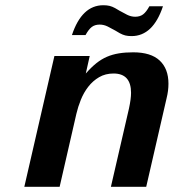

<svg xmlns="http://www.w3.org/2000/svg" viewBox="-20 -714 664 734"><path d="M188 -500H323L308 -433Q329 -457 348.5 -472.5Q368 -488 389 -497Q410 -506 434.5 -510Q459 -514 489 -514Q557 -514 590.5 -482.5Q624 -451 624 -394Q624 -367 617 -339L539 0H404L473 -299Q481 -336 481 -359Q481 -433 414 -433Q383 -433 359 -419Q335 -405 317.5 -382.5Q300 -360 289 -332.5Q278 -305 272 -279L208 0H73ZM437 -673Q451 -665 466 -657.5Q481 -650 497 -650Q515 -650 527 -659Q539 -668 551 -690H603Q565 -576 483 -576Q469 -576 459 -578.5Q449 -581 438 -587L421 -597Q407 -605 392 -612.5Q377 -620 361 -620Q343 -620 331 -611Q319 -602 307 -580H255Q293 -694 375 -694Q389 -694 399 -691.5Q409 -689 420 -683Z"/></svg>

Font: Perun
Style: Bold Italic
Weight: 700
Italic angle: -12°
Foundry: Copyright (c) Stefan Peev, Context Ltd, 2016
Version: Version 1.027